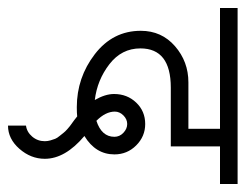

<svg xmlns="http://www.w3.org/2000/svg" viewBox="-103 -416 614 480"><g transform="rotate(90 204.0 -176.0)"><path d="M243 -156Q243 -133 266 -110Q306 -123 306 -155Q306 -168 296 -177.5Q286 -187 274 -187Q262 -187 252.5 -177.5Q243 -168 243 -156ZM286 -340V-419H-16V-463H424V-419H330V-296H183Q85 -296 85 -220Q85 -173 124.5 -142.5Q164 -112 214 -106Q199 -132 199 -154Q199 -187 220.5 -209.5Q242 -232 274 -232Q305 -232 327.5 -209.5Q350 -187 350 -155Q350 -108 304 -80Q361 -32 361 19Q361 54 336 82.5Q311 111 278 111V66Q294 64 305.5 50.5Q317 37 317 19Q317 12 315 5Q313 -2 311 -7Q309 -12 303.5 -18.5Q298 -25 295.5 -28.5Q293 -32 285.5 -38.5Q278 -45 275.5 -46.5Q273 -48 264.5 -54.5Q256 -61 255 -62Q247 -61 232 -61Q158 -61 99.5 -106Q41 -151 41 -221Q41 -273 79.5 -306.5Q118 -340 170 -340Z"/></g></svg>

Font: Bhavuka
Style: Regular
Weight: 400
Version: 2.94.0; ttfautohint (v1.2) -l 7 -r 28 -G 50 -x 13 -D deva -f